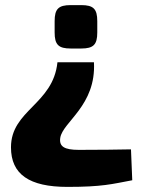

<svg xmlns="http://www.w3.org/2000/svg" viewBox="-20 -534 562 752"><path d="M298 -514H257C209 -514 194 -499 194 -451V-407C194 -359 209 -344 257 -344H298C346 -344 361 -359 361 -407V-451C361 -499 346 -514 298 -514ZM348 -290H205C188 -125 23 -103 23 43C23 149 95 198 244 198C381 198 418 187 498 172L493 51C424 52 391 53 289 53C232 53 211 40 216 6C225 -56 357 -120 348 -290Z"/></svg>

Font: Exo 2 Extra Bold
Style: Regular
Weight: 800
Designer: Natanael Gama
Version: Version 1.001;PS 001.001;hotconv 1.0.88;makeotf.lib2.5.64775